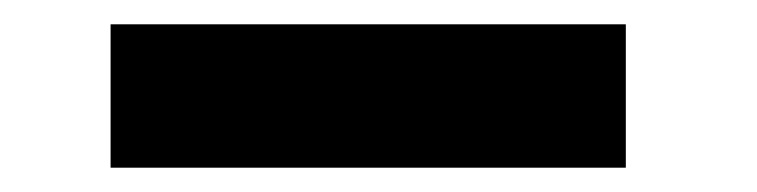

<svg xmlns="http://www.w3.org/2000/svg" viewBox="-20 -436 623 158"><path d="M495 -416V-298H71V-416Z"/></svg>

Font: Fz Poppins SemBd
Style: Regular
Weight: 600
Designer: Ninad Kale (Devanagari), Jonny Pinhorn (Latin)
Foundry: Indian Type Foundry
Version: Vit hóa bi Vntype.Com & FontZin.Com